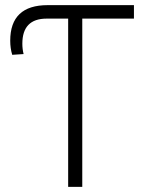

<svg xmlns="http://www.w3.org/2000/svg" viewBox="-20 -731 574 751"><path d="M503.9 -658.2H301.8V0H246.6V-658.2H162.6Q67.4 -658.2 67.4 -560.1Q67.4 -539.1 72.3 -519.5L27.8 -516.6Q20 -542 20 -571.8Q20 -710.9 166.5 -710.9H503.9Z"/></svg>

Font: Roboto Condensed Light
Style: Regular
Weight: 300
Designer: Google
Version: Version 2.134; 2016